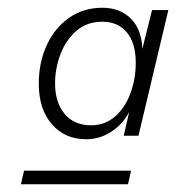

<svg xmlns="http://www.w3.org/2000/svg" viewBox="-20 -686 454 495"><path d="M202 -327Q147 -327 113.5 -366Q80 -405 80 -470Q80 -525 100.5 -569.5Q121 -614 158 -640Q195 -666 244 -666Q289 -666 317 -638.5Q345 -611 347 -560L372 -660H414L337 -336H299L313 -397Q295 -364 265.5 -345.5Q236 -327 202 -327ZM215 -363Q251 -363 277 -386Q303 -409 316.5 -446Q330 -483 330 -524Q330 -575 307 -602.5Q284 -630 244 -630Q204 -630 177 -606.5Q150 -583 136 -546.5Q122 -510 122 -471Q122 -422 146.5 -392.5Q171 -363 215 -363ZM34 -211 42 -246H318L310 -211Z"/></svg>

Font: Work Sans Light
Style: Italic
Weight: 300
Italic angle: -13°
Designer: Wei Huang
Foundry: Wei Huang
Version: Version 2.010; ttfautohint (v1.8.3)